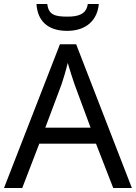

<svg xmlns="http://www.w3.org/2000/svg" viewBox="-20 -938 679 958"><path d="M473 -918H418C411 -866 369 -855 317 -855C256 -855 222 -863 216 -918H162C167 -836 216 -784 315 -784C411 -784 466 -838 473 -918ZM545 0H638L360 -717H279L0 0H91L176 -221H459ZM352 -517 432 -301H206L287 -517C295 -540 308 -583 318 -624C325 -599 346 -533 352 -517Z"/></svg>

Font: Noto Sans Arabic UI
Style: Regular
Weight: 400
Designer: Monotype Design Team, Nadine Chahine and Nizar Qandah
Foundry: Monotype Imaging Inc.
Version: Version 2.010